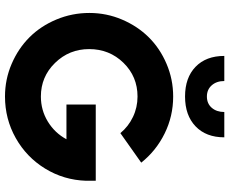

<svg xmlns="http://www.w3.org/2000/svg" viewBox="-96 -824 932 781"><g transform="rotate(90 370.5 -433.0)"><path d="M32.2 -330.1Q32.2 -399.9 59.1 -462.9Q85.9 -525.9 131.1 -571.5Q176.3 -617.2 239.3 -644Q302.2 -670.9 372.1 -670.9Q452.1 -670.9 522.5 -636.2Q592.8 -601.6 641.1 -541L521 -456.1Q494.1 -488.8 455.3 -507.3Q416.5 -525.9 372.1 -525.9Q291 -525.9 235.1 -468.8Q179.2 -411.6 179.2 -329.1Q179.2 -248 235.4 -190.4Q291.5 -132.8 372.1 -132.8Q427.7 -132.8 474.1 -161.1Q520.5 -189.5 545.9 -236.8H404.8V-356H714.8V-316.9Q711.9 -226.1 665.3 -150.1Q618.7 -74.2 541 -30.5Q463.4 13.2 372.1 13.2Q302.2 13.2 239.3 -13.9Q176.3 -41 130.9 -86.7Q85.4 -132.3 58.8 -196Q32.2 -259.8 32.2 -330.1ZM207 -878.9H309.1Q309.1 -847.7 326.4 -827.9Q343.8 -808.1 372.1 -808.1Q400.9 -808.1 418 -827.9Q435.1 -847.7 435.1 -878.9H538.1Q538.1 -804.7 493.4 -762Q448.7 -719.2 372.1 -719.2Q295.4 -719.2 251.2 -762Q207 -804.7 207 -878.9Z"/></g></svg>

Font: Human Sans
Style: Bold
Weight: 700
Designer: Tim Radville
Foundry: Continuum
Version: Version 1.000;FEAKit 1.0